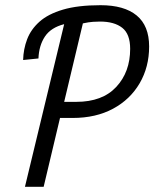

<svg xmlns="http://www.w3.org/2000/svg" viewBox="-20 -719 594 739"><path d="M76 0 227 -626Q176 -613 153 -578.5Q130 -544 128 -494L69 -488Q70 -530 84.5 -568Q99 -606 132 -635.5Q165 -665 222.5 -682Q280 -699 367 -699Q458 -699 506 -659.5Q554 -620 554 -540Q554 -461 517.5 -398.5Q481 -336 415 -300.5Q349 -265 260 -265H211L148 0ZM227 -327H274Q374 -327 427.5 -384.5Q481 -442 481 -531Q481 -588 450.5 -612Q420 -636 365 -636Q354 -636 338 -635Q322 -634 299 -629Z"/></svg>

Font: Ubuntu Sans Condensed
Style: Italic
Weight: 400
Width: 3
Italic angle: -13.5°
Designer: Dalton Maag Ltd
Foundry: Dalton Maag Ltd
Version: Version 1.006; ttfautohint (v1.8.4.7-5d5b)